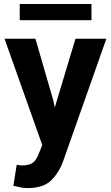

<svg xmlns="http://www.w3.org/2000/svg" viewBox="-20 -721 550 954"><path d="M434.5 -620.5H78V-701H434.5ZM117 213.5Q100 213.5 84.5 210.5Q69 207.5 46.5 202L63 98Q81.5 101 90 101Q125.5 101 143.5 87.2Q161.5 73.5 173.5 40.5L190 -0.5L2.5 -528.5H156L245 -221.5L251.5 -189.5H253L355 -528.5H508.5L294 79Q274 135.5 235 174.5Q196 213.5 117 213.5Z"/></svg>

Font: Roberto Sans
Style: Bold
Weight: 700
Designer: Google (font) & Cristiano Sobral (main changes)
Version: Version 1.000;October 12, 2021;FontCreator 14.0.0.2814 64-bi